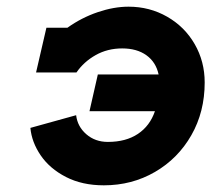

<svg xmlns="http://www.w3.org/2000/svg" viewBox="-20 -543 633 575"><path d="M455 -320Q447 -357 418.5 -377.5Q390 -398 346 -398Q302 -398 266.5 -378Q231 -358 209 -326H88L119 -460H182Q224 -490 272.5 -506.5Q321 -523 365 -523Q428 -523 480.5 -493Q533 -463 563 -411Q593 -359 593 -296Q593 -208 553 -138Q513 -68 444 -28Q375 12 291 12Q226 12 177.5 -13Q129 -38 102 -77.5Q75 -117 71 -160L208 -198Q212 -164 238.5 -141Q265 -118 303 -118Q357 -118 393 -142Q429 -166 444 -210H248L273 -320Z"/></svg>

Font: Arvo
Style: Bold Italic
Weight: 700
Italic angle: -13°
Designer: Anton Koovit (Cyrillic Expansion: Cyreal)
Foundry: Anton Koovit, Yassin Baggar
Version: Version 3.000